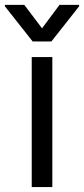

<svg xmlns="http://www.w3.org/2000/svg" viewBox="-62 -763 343 783"><path d="M67.4 -530.3H151.4V0H67.4ZM109.4 -647.5 180.7 -743.2H260.7V-737.3L147.5 -593.8H71.3L-42 -737.3V-743.2H37.1Z"/></svg>

Font: Pretendard GOV Variable
Style: Regular
Weight: 400
Designer: Base glyphs from Inter by Rasmus Andersson; Hangul glyphs from Noto Sans CJK(Source Han Sans) by Jang Soo-young and Kang
Foundry: Kil Hyung-jin
Version: Version 1.307;Glyphs 3.2 (3192)